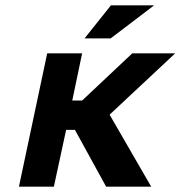

<svg xmlns="http://www.w3.org/2000/svg" viewBox="-20 -700 677 720"><path d="M157 -500 51 0H182L228 -213H261L378 0H547L391 -270L637 -500H476L288 -323H251L288 -500ZM297 -556H395L558 -680H396Z"/></svg>

Font: LT Wave Text Bold Italic
Style: Regular
Weight: 700
Designer: Daniel Lyons
Version: Version 2.5 (Glyphs App)